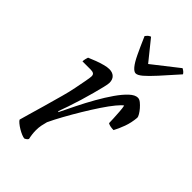

<svg xmlns="http://www.w3.org/2000/svg" viewBox="-228 -809 879 879"><g transform="rotate(45 211.5 -370.0)"><path d="M118 0Q111 0 99 -5Q87 -10 74.5 -17.5Q62 -25 52.5 -33Q43 -41 41 -46Q45 -60 54 -92Q63 -124 76 -168Q89 -212 102 -261Q111 -293 118 -327.5Q125 -362 129.5 -387Q134 -412 134 -419Q134 -430 127.5 -434Q121 -438 109 -438H56Q56 -446 58 -454Q60 -462 62 -468Q80 -476 99 -483Q118 -490 136.5 -495Q155 -500 168 -500Q189 -500 201 -488.5Q213 -477 213 -456Q213 -447 207.5 -424.5Q202 -402 194 -372Q186 -342 176 -309Q166 -276 156 -247Q146 -218 139 -199L142 -195Q159 -230 179.5 -271.5Q200 -313 223 -353.5Q246 -394 269 -427Q292 -460 313.5 -480Q335 -500 353 -500Q363 -500 373.5 -491.5Q384 -483 393.5 -472Q403 -461 409.5 -450Q416 -439 416 -433Q413 -398 402 -368Q391 -338 379 -316Q368 -316 358 -318Q348 -320 342 -324Q342 -333 341 -353Q340 -373 338.5 -395Q337 -417 334 -430Q325 -425 306 -402Q287 -379 264 -344.5Q241 -310 217.5 -271Q194 -232 173 -194Q152 -156 138 -126Q134 -112 131 -97Q128 -82 128 -64Q128 -52 129.5 -39.5Q131 -27 134 -14Q133 -11 129.5 -7.5Q126 -4 118 0ZM267 -571Q256 -571 242.5 -587Q229 -603 213 -636.5Q197 -670 175 -721Q179 -726 183.5 -731Q188 -736 198 -740L277 -642L402 -740Q410 -736 416 -730.5Q422 -725 423 -721Q378 -670 347.5 -636.5Q317 -603 298 -587Q279 -571 267 -571Z"/></g></svg>

Font: Texturina Medium 12pt ExtraLight
Style: Italic
Weight: 250
Italic angle: -11°
Version: Version 1.002